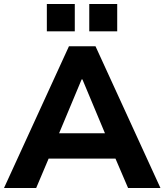

<svg xmlns="http://www.w3.org/2000/svg" viewBox="-22 -935 818 955"><path d="M-2 0 321 -705H453L776 0H615L531 -196L595 -146H177L241 -196L158 0ZM384 -540 256 -234 230 -272H543L516 -234L388 -540ZM422 -779V-915H561V-779ZM211 -779V-915H350V-779Z"/></svg>

Font: Nunito Sans 10pt ExtraBold
Style: Regular
Weight: 800
Designer: Vernon Adams
Foundry: Vernon Adams
Version: Version 3.101;gftools[0.9.27]